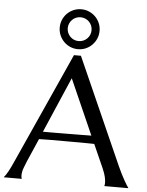

<svg xmlns="http://www.w3.org/2000/svg" viewBox="-73 -1024 824 1074"><g transform="rotate(5 339.0 -487.0)"><path d="M554.2 0V-2Q555.2 -4.4 555.7 -9.3Q556.2 -14.2 556.2 -18.1Q556.2 -33.2 552 -51.5Q547.9 -69.8 536.1 -97.2L477.1 -230Q449.7 -231 404.3 -231Q358.9 -231 306.2 -231Q267.6 -231 231.7 -231Q195.8 -231 167 -230L110.8 -101.1Q103.5 -83 95.2 -61.5Q86.9 -40 86.9 -18.1Q86.9 -11.7 87.9 -7.6Q88.9 -3.4 89.8 -2V0H-9.8V-2Q-1 -11.2 12.2 -34.9Q25.4 -58.6 41 -94.2L320.8 -714.8H359.9L625 -118.2Q634.3 -97.2 644.3 -77.4Q654.3 -57.6 663.1 -42Q671.9 -26.4 678.7 -15.6Q685.5 -4.9 688 -2V0ZM237.8 -272.9Q266.1 -272.9 295.9 -273.2Q325.7 -273.4 354.2 -273.7Q382.8 -273.9 409.2 -274.2Q435.5 -274.4 457 -274.9L319.8 -585L185.1 -272.9ZM272.9 -862.3Q272.9 -848.1 278.1 -836.2Q283.2 -824.2 292.5 -814.9Q301.8 -805.7 313.7 -800.5Q325.7 -795.4 339.8 -795.4Q353.5 -795.4 365.7 -800.5Q377.9 -805.7 387.2 -814.9Q396.5 -824.2 401.6 -836.2Q406.7 -848.1 406.7 -862.3Q406.7 -876 401.6 -888.2Q396.5 -900.4 387.2 -909.7Q377.9 -918.9 365.7 -924.1Q353.5 -929.2 339.8 -929.2Q325.7 -929.2 313.7 -924.1Q301.8 -918.9 292.5 -909.7Q283.2 -900.4 278.1 -888.2Q272.9 -876 272.9 -862.3ZM228 -862.3Q228 -885.7 236.8 -906Q245.6 -926.3 260.7 -941.4Q275.9 -956.5 296.1 -965.3Q316.4 -974.1 339.8 -974.1Q363.3 -974.1 383.5 -965.3Q403.8 -956.5 418.9 -941.4Q434.1 -926.3 442.9 -906Q451.7 -885.7 451.7 -862.3Q451.7 -838.9 442.9 -818.6Q434.1 -798.3 418.9 -783Q403.8 -767.6 383.5 -758.8Q363.3 -750 339.8 -750Q316.4 -750 296.1 -758.8Q275.9 -767.6 260.7 -783Q245.6 -798.3 236.8 -818.6Q228 -838.9 228 -862.3Z"/></g></svg>

Font: Marcellus SC
Style: Regular
Weight: 400
Designer: Astigmatic (AOETI)
Foundry: Astigmatic (AOETI)
Version: Version 1.001